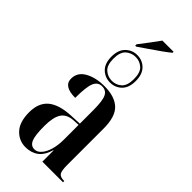

<svg xmlns="http://www.w3.org/2000/svg" viewBox="-301 -1014 1079 1079"><g transform="rotate(45 239.0 -474.0)"><path d="M194 -841Q215 -868 239 -899.5Q263 -931 282 -958H371V-950Q354 -936 323.5 -914Q293 -892 259.5 -869.5Q226 -847 202 -830H194ZM240 -583Q200 -583 171.5 -610.5Q143 -638 143 -692Q143 -745 171.5 -773Q200 -801 240 -801Q281 -801 309 -773Q337 -745 337 -692Q337 -638 309 -610.5Q281 -583 240 -583ZM241 -597Q274 -597 298 -618.5Q322 -640 322 -692Q322 -744 298 -765.5Q274 -787 241 -787Q208 -787 183.5 -765.5Q159 -744 159 -692Q159 -640 183.5 -618.5Q208 -597 241 -597ZM161 10Q109 10 73 -28.5Q37 -67 37 -144Q37 -219 82 -256Q127 -293 218 -297L284 -300V-407Q284 -481 270.5 -509Q257 -537 224 -537Q191 -537 177 -504Q163 -471 163 -384Q70 -384 70 -444Q70 -494 117 -520.5Q164 -547 233 -547Q315 -547 356.5 -508Q398 -469 398 -375V-85Q398 -39 408 -24.5Q418 -10 447 -10H450V0H286V-89H284Q269 -37 237.5 -13.5Q206 10 161 10ZM205 -17Q228 -17 246 -38Q264 -59 274 -94Q284 -129 284 -172V-290L246 -288Q195 -285 173.5 -252Q152 -219 152 -149Q152 -75 164.5 -46Q177 -17 205 -17Z"/></g></svg>

Font: Noto Serif Display ExtraCondensed SemiBold
Style: Regular
Weight: 600
Width: 2
Designer: Monotype Design Team
Foundry: Monotype Imaging Inc.
Version: Version 2.009